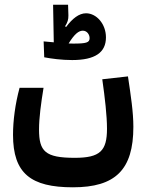

<svg xmlns="http://www.w3.org/2000/svg" viewBox="-20 -612 626 814"><path d="M289.1 182.1C469.2 182.1 545.4 107.9 545.4 -74.2C545.4 -136.7 534.7 -206.5 522.5 -288.1L413.6 -275.9C424.8 -197.3 433.6 -121.1 433.6 -66.4C433.6 27.8 404.3 57.1 296.9 57.1C171.4 57.1 145.5 29.8 145.5 -63C145.5 -112.3 153.8 -173.8 164.6 -239.7H63C44.4 -171.4 35.2 -99.6 35.2 -40.5C35.2 123.5 110.8 182.1 289.1 182.1ZM286.1 -357.4C382.8 -357.4 429.2 -389.2 429.2 -453.6C429.2 -510.3 389.2 -555.7 344.7 -555.7C314.9 -555.7 286.6 -533.2 260.3 -497.6L255.9 -500.5C266.1 -516.6 270.5 -529.3 270 -546.9L268.6 -591.8H205.1L208 -432.6C190.4 -434.1 174.8 -435.5 165 -436.5L167.5 -369.1C197.8 -363.3 241.2 -357.4 286.1 -357.4ZM271 -427.7C295.9 -468.3 314 -481.9 331.1 -481.9C348.6 -481.9 359.9 -465.8 359.9 -450.2C359.9 -431.2 345.2 -427.2 290.5 -427.2C285.2 -427.2 278.3 -427.2 271 -427.7Z"/></svg>

Font: Cascadia Code NF SemiBold
Style: Regular
Weight: 600
Monospace: yes
Designer: Aaron Bell
Foundry: Saja Typeworks
Version: Version 2404.023